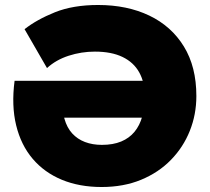

<svg xmlns="http://www.w3.org/2000/svg" viewBox="-20 -735 841 770"><path d="M387.5 15Q298.5 15 228.2 -14Q158 -43 111 -98.2Q64 -153.5 44.8 -232.5Q25.5 -311.5 38.5 -411H646.5L643.5 -263H146.5L231.5 -342Q228.5 -294 238.5 -258.5Q248.5 -223 269.5 -200Q290.5 -177 320.8 -165.5Q351 -154 388.5 -154Q433.5 -154 466 -167.5Q498.5 -181 519.5 -206.5Q540.5 -232 550.5 -268.2Q560.5 -304.5 560.5 -350Q560.5 -405 538.2 -445Q516 -485 471.5 -506.5Q427 -528 360.5 -528Q306.5 -528 255.5 -511.5Q204.5 -495 168.5 -462L78.5 -618Q127.5 -656.5 200.2 -685.8Q273 -715 373.5 -715Q490 -715 578.8 -672.5Q667.5 -630 717.5 -548.5Q767.5 -467 767.5 -350Q767.5 -276 741.2 -210.2Q715 -144.5 665.5 -93.8Q616 -43 545.8 -14Q475.5 15 387.5 15Z"/></svg>

Font: Geologica Roman Black
Style: Regular
Weight: 900
Designer: Sindre Bremnes, Frode Helland
Foundry: Monokrom Skriftforlag AS
Version: Version 1.010;gftools[0.9.28]